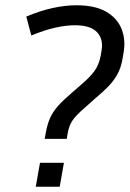

<svg xmlns="http://www.w3.org/2000/svg" viewBox="-20 -710 493 730"><path d="M265 -614Q231 -614 190.5 -605Q150 -596 99 -575L80 -647Q132 -669 180 -679.5Q228 -690 270 -690Q342 -690 384.5 -665Q427 -640 443 -598Q459 -556 449 -505L446 -487Q440 -452 426 -427Q412 -402 391 -380.5Q370 -359 340 -334L303 -301Q268 -271 255 -251Q242 -231 237 -202L234 -182H150L154 -205Q160 -238 170.5 -261.5Q181 -285 200.5 -307Q220 -329 254 -358L292 -391Q320 -415 338 -438.5Q356 -462 363 -499L366 -517Q374 -561 349 -587.5Q324 -614 265 -614ZM207 0H116L132 -91H223Z"/></svg>

Font: Inria Sans
Style: Italic
Weight: 400
Italic angle: -10°
Designer: Black Foundry Team
Foundry: Black Foundry
Version: Version 1.2; ttfautohint (v1.8.3)